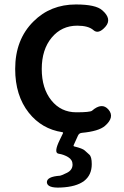

<svg xmlns="http://www.w3.org/2000/svg" viewBox="-20 -584 557 860"><path d="M252 256Q192 259 190 233Q189 207 249 203Q253 203 279 190.5Q305 178 305 153Q305 132 285.5 120Q266 108 242.5 104.5Q219 101 248 42L262 13Q264 9 259 8Q167 -6 109 -79Q48 -156 48 -275Q48 -407 130 -488Q206 -564 320 -564Q409 -564 438 -538Q483 -499 452 -464Q421 -429 398.5 -449Q376 -469 326 -469Q256 -469 211.5 -415.5Q167 -362 167 -275Q167 -188 210 -134.5Q253 -81 322 -81Q383 -81 392 -88Q437 -127 466 -93Q495 -59 450 -20Q422 4 347 11Q334 12 329 24L310 66Q308 71 313 72Q350 81 359.5 90Q369 99 380 108.5Q391 118 391 151Q391 250 252 256Z"/></svg>

Font: Resource Han Rounded JP Medium
Style: Regular
Weight: 500
Designer: Cyano Hao (round all glyphs); Ryoko NISHIZUKA 西塚涼子 (kana, bopomofo & ideographs); Paul D. Hunt (Latin, Greek & Cyrillic)
Foundry: Cyano Hao
Version: 0.990